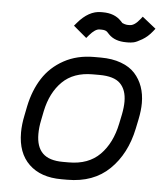

<svg xmlns="http://www.w3.org/2000/svg" viewBox="-52 -748 703 807"><g transform="rotate(5 300.0 -345.0)"><path d="M357.4 -438.5H329.6Q249 -438.5 201.9 -392.1Q154.8 -345.7 138.2 -266.6L130.4 -227.5Q124 -197.3 124 -168.9Q124 -114.7 151.4 -87.9Q178.7 -61 236.8 -61H261.7Q344.7 -61 393.1 -109.9Q441.4 -158.7 458.5 -241.7L466.8 -281.7Q472.7 -311.5 472.7 -335.9Q472.7 -385.3 446.3 -411.9Q419.9 -438.5 357.4 -438.5ZM545.9 -335.9Q545.9 -305.2 538.1 -267.1L529.8 -227.1Q507.3 -119.1 439.7 -53.5Q372.1 12.2 261.7 12.2H236.8Q149.4 12.2 100.1 -35.2Q50.8 -82.5 50.8 -168.9Q50.8 -203.1 59.1 -242.2L66.9 -281.2Q81.1 -349.1 113.8 -399.9Q146.5 -450.7 201.9 -481.2Q257.3 -511.7 329.6 -511.7H357.4Q405.8 -511.7 442.9 -498Q480 -484.4 502 -460.2Q523.9 -436 534.9 -404.8Q545.9 -373.5 545.9 -335.9ZM244.1 -647.9Q290 -702.1 341.8 -702.1H349.6Q398.9 -702.1 426.8 -672.9L435.1 -664.1Q436 -663.1 444.3 -660.6Q452.6 -658.2 458 -658.2H466.3Q486.3 -658.2 508.8 -686.5L518.1 -698.2L575.7 -652.3L566.4 -640.6Q547.9 -617.2 524.4 -603.5Q501 -589.8 488.8 -587.4Q476.6 -585 466.3 -585H458Q409.7 -585 383.8 -611.8L374.5 -621.6Q367.2 -628.9 349.6 -628.9H341.8Q323.7 -628.9 299.8 -601.1L289.1 -588.4L233.4 -635.3Z"/></g></svg>

Font: Anka/Coder
Style: Italic
Weight: 400
Italic angle: -12°
Monospace: yes
Version: Version 001.100